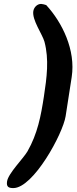

<svg xmlns="http://www.w3.org/2000/svg" viewBox="-20 -773 392 980"><path d="M16 153C12 180 23 187 48 187C150 187 301 -90 315 -180L346 -380C367 -517 298 -658 216 -747C212 -749 195 -753 190 -753C169 -753 153 -735 150 -716C143 -671 196 -599 207 -560C231 -469 219 -378 204 -280C189 -182 172 -91 120 0C99 36 22 112 16 153Z"/></svg>

Font: Asimov Print
Style: Regular
Weight: 500
Designer: Google
Version: Version 2.000980: 2014